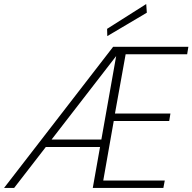

<svg xmlns="http://www.w3.org/2000/svg" viewBox="-30 -932 954 952"><path d="M-10 0 531 -700H904L898 -663H593L540 -369H815L809 -332H534L482 -37H787L780 0H430L546 -654L40 0ZM172 -203 197 -240H493L486 -203ZM502 -753 501 -789 695 -912 698 -869Z"/></svg>

Font: DM Sans ExtraLight
Style: Italic
Weight: 250
Italic angle: -10°
Designer: Colophon Foundry, Jonny Pinhorn
Foundry: Colophon Foundry
Version: Version 4.004;gftools[0.9.30]